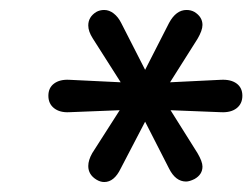

<svg xmlns="http://www.w3.org/2000/svg" viewBox="-20 -725 506 385"><path d="M157 -392Q157 -404 165 -418L220 -504L119 -500Q100 -499 88.5 -508Q77 -517 77 -533Q77 -549 88.5 -557.5Q100 -566 119 -565L222 -560L166 -648Q157 -662 157 -674Q157 -691 173 -701Q180 -705 189 -705Q199 -705 208 -698Q217 -691 223 -679L271 -585L319 -679Q333 -705 354 -705Q363 -705 370 -701Q386 -691 386 -675Q386 -664 376 -647L321 -560L423 -565Q443 -566 454.5 -557.5Q466 -549 466 -533Q466 -517 454.5 -508Q443 -499 423 -500L322 -504L376 -418Q386 -401 386 -391Q386 -375 370 -366Q360 -361 353 -361Q332 -361 319 -387L271 -481L222 -387Q209 -360 189 -360Q181 -360 173 -365Q157 -375 157 -392Z"/></svg>

Font: SN Pro
Style: Italic
Weight: 400
Italic angle: -9°
Designer: Tobias Whetton
Foundry: Supernotes
Version: Version 1.003